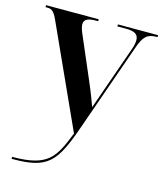

<svg xmlns="http://www.w3.org/2000/svg" viewBox="-115 -622 804 947"><g transform="rotate(15 287.0 -148.0)"><path d="M34 230V240H39C216 240 256 196 323 4L482 -448C503 -509 523 -526 569 -526H574V-536H369V-526H411C457 -526 477 -514 477 -484C477 -472 474 -455 467 -436L386 -206C378 -181 365 -147 352 -109C340 -141 327 -177 305 -228L211 -447C203 -466 199 -480 199 -492C199 -517 220 -526 258 -526H271V-536H2V-526H13C35 -526 48 -514 65 -475L299 40C246 173 218 230 34 230Z"/></g></svg>

Font: Noto Serif Display SemiBold
Style: Regular
Weight: 600
Designer: Monotype Design Team
Foundry: Monotype Imaging Inc.
Version: Version 2.009